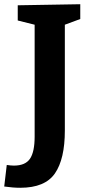

<svg xmlns="http://www.w3.org/2000/svg" viewBox="-64 -724 426 909"><path d="M316 -704V-634L243 -607V-106Q243 29 196 97Q149 165 32 165Q-2 165 -44 159L-32 57Q-12 60 2 60Q56 60 78 27.5Q100 -5 100 -77V-607L20 -627V-699Z"/></svg>

Font: Bitter Pro
Style: Bold
Weight: 700
Designer: Sol Matas, and Bitter project Authors
Foundry: Sol Matas
Version: Version 1.010